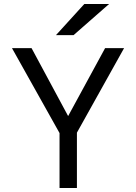

<svg xmlns="http://www.w3.org/2000/svg" viewBox="-20 -941 681 961"><path d="M278 0V-275L40 -700H138L321 -360L506 -700H601L365 -277V0ZM260 -765 402 -921H526L348 -765Z"/></svg>

Font: Overpass
Style: Regular
Weight: 400
Designer: Delve Withrington, Dave Bailey, Thomas Jockin
Foundry: Delve Fonts LLC
Version: Version 4.000